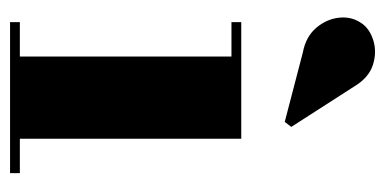

<svg xmlns="http://www.w3.org/2000/svg" viewBox="-212 -554 766 382"><g transform="rotate(90 171.0 -363.0)"><path d="M256 -460V-19.5H324.5V0H24V-19.5H92.5V-440.5H24V-460ZM222.5 -546.5 84.5 -582.5Q53 -588.5 35.5 -609Q18 -629.5 15.2 -654.5Q12.5 -679.5 26 -699Q37 -715.5 60.5 -722.8Q84 -730 109.5 -721.8Q135 -713.5 152.5 -684L232.5 -559.5Z"/></g></svg>

Font: Bodoni Moda 11pt ExtraBold
Style: Regular
Weight: 800
Designer: Owen Earl
Foundry: indestructible type
Version: Version 2.004